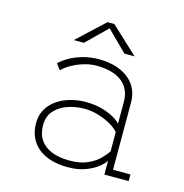

<svg xmlns="http://www.w3.org/2000/svg" viewBox="-104 -785 858 893"><g transform="rotate(15 325.0 -338.0)"><path d="M299 11Q255 11 219 0.2Q183 -10.5 157.8 -31Q132.5 -51.5 118.8 -81.2Q105 -111 105 -149Q105 -180.5 116.2 -205.5Q127.5 -230.5 147.2 -249Q167 -267.5 192.5 -279.8Q218 -292 246.8 -298Q275.5 -304 305 -304Q345.5 -304 379.8 -294.8Q414 -285.5 438.5 -271.8Q463 -258 474 -245V-348Q474 -387 459.5 -412.8Q445 -438.5 421.2 -453.2Q397.5 -468 368.5 -474Q339.5 -480 310 -480Q284 -480 259.2 -473.8Q234.5 -467.5 212.8 -457.8Q191 -448 174.5 -436.8Q158 -425.5 148 -415L127 -443.5Q143.5 -459.5 170.5 -475.2Q197.5 -491 234 -501.5Q270.5 -512 315 -512Q341.5 -512 368.8 -506.8Q396 -501.5 420.8 -490Q445.5 -478.5 465 -460Q484.5 -441.5 495.8 -415.5Q507 -389.5 507 -354.5V-32H591V0H474V-66.5Q463.5 -50 440 -32Q416.5 -14 381 -1.5Q345.5 11 299 11ZM300 -21Q351.5 -21 386.2 -36.8Q421 -52.5 442.2 -74Q463.5 -95.5 474 -112V-204Q461.5 -220.5 434.5 -236Q407.5 -251.5 373.8 -261.8Q340 -272 306 -272Q264.5 -272 226.2 -259Q188 -246 163.5 -218.8Q139 -191.5 139 -149Q139 -106.5 158.5 -78Q178 -49.5 214 -35.2Q250 -21 300 -21ZM174.5 -567.5 304.5 -688.5H337.5L467.5 -567.5H418.5L321.5 -663.5L223.5 -567.5Z"/></g></svg>

Font: Trispace Thin
Style: Regular
Weight: 100
Designer: Tyler Finck
Foundry: Etcetera Type Company
Version: Version 1.210